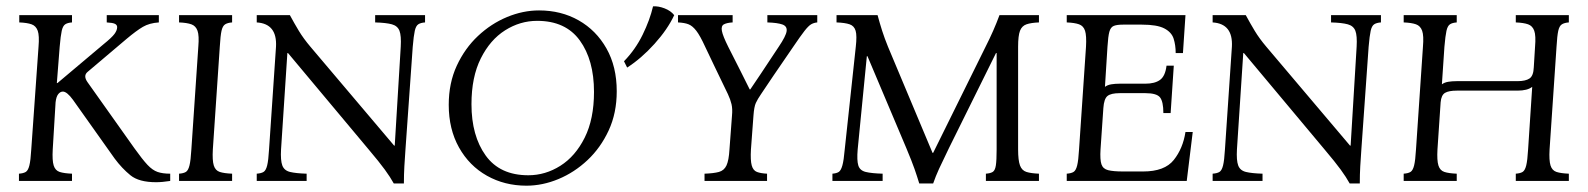

<svg xmlns="http://www.w3.org/2000/svg" viewBox="-20 -573 5028 608"><path d="M474 4Q420 4 393 -18Q366 -40 343 -71L211 -257Q192 -283 179 -283Q171 -283 164.5 -275Q158 -267 156 -249L147 -100Q145 -65 150 -49Q155 -33 169 -28.5Q183 -24 208 -23V0H40V-23Q54 -24 61.5 -28.5Q69 -33 73 -49Q77 -65 79 -100L102 -425Q105 -460 99.5 -475.5Q94 -491 80 -496Q66 -501 41 -502V-525H208V-502Q194 -501 186.5 -496Q179 -491 175.5 -475.5Q172 -460 169 -425L160 -310H162L308 -433Q334 -454 342.5 -465.5Q351 -477 351 -487Q351 -494 344 -497.5Q337 -501 318 -502V-525H483V-502Q453 -500 432.5 -488Q412 -476 381 -450L257 -345Q243 -333 257 -313L406 -103Q431 -68 447 -51Q463 -34 479 -28.5Q495 -23 519 -23V0Q506 2 495 3Q484 4 474 4Z M547 0V-23Q561 -24 568.5 -28.5Q576 -33 580 -49Q584 -65 586 -100L608 -425Q611 -460 605.5 -475.5Q600 -491 586 -496Q572 -501 547 -502V-525H715V-502Q701 -501 693 -496Q685 -491 681.5 -475.5Q678 -460 676 -425L654 -100Q652 -65 657 -49Q662 -33 676 -28.5Q690 -24 715 -23V0Z M1227 8Q1216 -12 1198.5 -36Q1181 -60 1148 -99L892 -405H890L870 -100Q868 -65 874 -49Q880 -33 898.5 -28.5Q917 -24 951 -23V0H793V-23Q807 -24 814.5 -28.5Q822 -33 826 -49Q830 -65 832 -100L854 -425Q858 -498 793 -502V-525H898Q912 -499 926.5 -475Q941 -451 963 -425L1228 -112H1230L1249 -425Q1251 -460 1245 -475.5Q1239 -491 1221 -496Q1203 -501 1168 -502V-525H1326V-502Q1312 -501 1304.5 -496Q1297 -491 1293.5 -475.5Q1290 -460 1287 -425L1264 -100Q1262 -72 1260.5 -46.5Q1259 -21 1259 8Z M1647 15Q1578 15 1522 -16.5Q1466 -48 1433.5 -106Q1401 -164 1401 -241Q1401 -310 1426.5 -365Q1452 -420 1493.5 -459Q1535 -498 1585.5 -519Q1636 -540 1687 -540Q1757 -540 1812.5 -508.5Q1868 -477 1900.5 -419.5Q1933 -362 1933 -284Q1933 -215 1907.5 -160Q1882 -105 1840.5 -66Q1799 -27 1748.5 -6Q1698 15 1647 15ZM1653 -18Q1707 -18 1754.5 -48Q1802 -78 1831.5 -137Q1861 -196 1861 -282Q1861 -383 1816 -445Q1771 -507 1681 -507Q1627 -507 1579.5 -477Q1532 -447 1502.5 -388Q1473 -329 1473 -243Q1473 -143 1518 -80.5Q1563 -18 1653 -18Z M2244 -360 2213 -425Q2197 -460 2185 -475.5Q2173 -491 2160.5 -496Q2148 -501 2127 -502V-525H2300V-502Q2282 -501 2272.5 -496Q2263 -491 2266 -475Q2269 -459 2286 -425L2325 -348L2354 -290H2356L2389 -339L2446 -425Q2469 -459 2471 -474.5Q2473 -490 2457.5 -495.5Q2442 -501 2410 -502V-525H2568V-502Q2557 -501 2548.5 -496Q2540 -491 2527.5 -475Q2515 -459 2492 -425L2429 -333L2390 -275Q2379 -259 2373.5 -247Q2368 -235 2366 -207L2358 -100Q2356 -65 2360.5 -49Q2365 -33 2377 -28.5Q2389 -24 2409 -23V0H2211V-23Q2240 -24 2256.5 -28.5Q2273 -33 2280.5 -49Q2288 -65 2290 -100L2298 -207Q2300 -228 2296.5 -243Q2293 -258 2285 -275ZM2048 -553Q2065 -554 2084.5 -546.5Q2104 -539 2115 -525Q2094 -480 2052.5 -434Q2011 -388 1966 -359L1956 -379Q1992 -416 2015 -463Q2038 -510 2048 -553Z M2891 8Q2884 -15 2876 -38Q2868 -61 2850 -104L2727 -395H2725L2696 -100Q2693 -65 2698 -49Q2703 -33 2721.5 -28.5Q2740 -24 2775 -23V0H2616V-23Q2629 -24 2636 -28.5Q2643 -33 2647.5 -49Q2652 -65 2655 -100L2690 -425Q2694 -460 2689.5 -475.5Q2685 -491 2670.5 -496Q2656 -501 2629 -502V-525H2759Q2766 -499 2773.5 -475.5Q2781 -452 2792 -425L2933 -89H2935L3101 -425Q3127 -476 3145 -525H3270V-502Q3245 -501 3230.5 -496Q3216 -491 3210 -475.5Q3204 -460 3204 -425V-100Q3204 -65 3210 -49Q3216 -33 3230.5 -28.5Q3245 -24 3270 -23V0H3102V-23Q3116 -24 3123.5 -28.5Q3131 -33 3133.5 -49Q3136 -65 3136 -100V-405H3134L2985 -104Q2964 -61 2953.5 -38Q2943 -15 2935 8Z M3358 0V-23Q3372 -24 3379.5 -28.5Q3387 -33 3391 -49Q3395 -65 3397 -100L3419 -425Q3421 -460 3416 -475.5Q3411 -491 3397 -496Q3383 -501 3358 -502V-525H3734L3726 -405H3703Q3703 -430 3696.5 -450.5Q3690 -471 3667 -483Q3644 -495 3596 -495H3536Q3517 -495 3507 -491Q3497 -487 3493 -472.5Q3489 -458 3487 -425L3479 -298Q3487 -304 3499 -306Q3511 -308 3526 -308H3607Q3637 -308 3653.5 -320Q3670 -332 3674 -365H3697L3687 -215H3664Q3664 -251 3653.5 -264.5Q3643 -278 3607 -278H3526Q3498 -278 3487 -269Q3476 -260 3474 -231L3465 -100Q3463 -67 3468 -52.5Q3473 -38 3489.5 -34Q3506 -30 3536 -30H3600Q3668 -30 3697 -66.5Q3726 -103 3734 -155H3757L3738 0Z M4254 8Q4243 -12 4225.5 -36Q4208 -60 4175 -99L3919 -405H3917L3897 -100Q3895 -65 3901 -49Q3907 -33 3925.5 -28.5Q3944 -24 3978 -23V0H3820V-23Q3834 -24 3841.5 -28.5Q3849 -33 3853 -49Q3857 -65 3859 -100L3881 -425Q3885 -498 3820 -502V-525H3925Q3939 -499 3953.5 -475Q3968 -451 3990 -425L4255 -112H4257L4276 -425Q4278 -460 4272 -475.5Q4266 -491 4248 -496Q4230 -501 4195 -502V-525H4353V-502Q4339 -501 4331.5 -496Q4324 -491 4320.5 -475.5Q4317 -460 4314 -425L4291 -100Q4289 -72 4287.5 -46.5Q4286 -21 4286 8Z M4909 -425 4887 -100Q4885 -65 4890 -49Q4895 -33 4909 -28.5Q4923 -24 4948 -23V0H4780V-23Q4794 -24 4801.5 -28.5Q4809 -33 4813 -49Q4817 -65 4819 -100L4832 -298Q4817 -286 4785 -286H4593Q4568 -286 4556 -279Q4544 -272 4542 -249L4532 -100Q4530 -65 4535 -49Q4540 -33 4554 -28.5Q4568 -24 4593 -23V0H4425V-23Q4439 -24 4446.5 -28.5Q4454 -33 4458 -49Q4462 -65 4464 -100L4486 -425Q4489 -460 4483.5 -475.5Q4478 -491 4464 -496Q4450 -501 4425 -502V-525H4593V-502Q4579 -501 4571.5 -496Q4564 -491 4560.5 -475.5Q4557 -460 4554 -425L4546 -306Q4554 -312 4566 -314Q4578 -316 4593 -316H4785Q4811 -316 4823.5 -324.5Q4836 -333 4837 -360L4841 -425Q4844 -460 4838.5 -475.5Q4833 -491 4819 -496Q4805 -501 4780 -502V-525H4948V-502Q4934 -501 4926 -496Q4918 -491 4914.5 -475.5Q4911 -460 4909 -425Z"/></svg>

Font: Bona Nova SC
Style: Italic
Weight: 400
Italic angle: -4°
Designer: Mateusz Machalski
Foundry: Capitalics
Version: Version 4.001; ttfautohint (v1.8.4.7-5d5b)